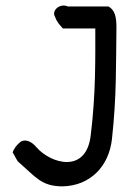

<svg xmlns="http://www.w3.org/2000/svg" viewBox="-20 -631 467 681"><path d="M25 -90C32 -81 38 -63 46 -56C107 -3 127 30 202 30C299 28 366 -40 377 -137C394 -291 391 -400 393 -533C393 -570 388 -595 365 -608H221C192 -621 162 -593 175 -572C183 -550 192 -543 203 -530H318C318 -424 320 -299 302 -153C287 -13 160 -50 109 -109C94 -127 73 -139 54 -129C39 -117 29 -104 25 -90Z"/></svg>

Font: Snowfall
Style: Regular
Weight: 400
Designer: Jasper
Foundry: Cannot Into Space Fonts
Version: Version 0.9